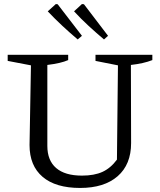

<svg xmlns="http://www.w3.org/2000/svg" viewBox="-20 -919 793 949"><path d="M376 10Q255 10 190.5 -45Q126 -100 126 -202L133 -596L18 -618V-648H317V-622Q281 -606 214 -598V-198Q214 -126 257.5 -88.5Q301 -51 385 -51Q446 -51 486.5 -69.5Q527 -88 558 -130L563 -596L452 -618V-648H733V-622Q690 -605 627 -598L628 -212Q628 -106 561.5 -48Q495 10 376 10ZM364 -724Q325 -757 288 -791.5Q251 -826 216 -863L256 -899L265 -898L385 -742ZM494 -724Q455 -757 417.5 -791.5Q380 -826 346 -863L385 -899L395 -898L514 -742Z"/></svg>

Font: Piazzolla SC
Style: Regular
Weight: 400
Designer: Juan Pablo del Peral
Foundry: Huerta Tipografica
Version: Version 1.330